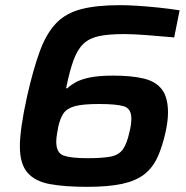

<svg xmlns="http://www.w3.org/2000/svg" viewBox="-20 -716 722 744"><path d="M317 8Q232 8 174 -2.5Q116 -13 86.5 -47Q57 -81 57 -149Q57 -182 64 -231Q71 -280 85 -343Q109 -449 134.5 -518Q160 -587 197.5 -626Q235 -665 294.5 -680.5Q354 -696 445 -696Q475 -696 514 -693.5Q553 -691 595.5 -686.5Q638 -682 676 -676L655 -571Q601 -576 547.5 -580Q494 -584 461 -584Q401 -584 363.5 -576Q326 -568 303 -546Q280 -524 265 -483Q250 -442 236 -374H241Q252 -385 272 -396.5Q292 -408 327 -415.5Q362 -423 419 -423Q488 -423 535.5 -412Q583 -401 607 -370Q631 -339 631 -280Q631 -248 622 -206Q609 -147 590 -106Q571 -65 538.5 -40Q506 -15 453 -3.5Q400 8 317 8ZM319 -103Q376 -103 408 -109Q440 -115 456 -137Q472 -159 482 -206Q489 -234 489 -256Q489 -295 460.5 -304Q432 -313 363 -313Q301 -313 270 -304.5Q239 -296 226 -276.5Q213 -257 206 -226Q203 -210 200.5 -194.5Q198 -179 198 -167Q198 -123 227 -113Q256 -103 319 -103Z"/></svg>

Font: Saira SemiBold
Style: Italic
Weight: 600
Italic angle: -12°
Designer: Hector Gatti with collaboration of the Omnibus-Type team
Foundry: Omnibus-Type
Version: Version 1.100; ttfautohint (v1.8.3)